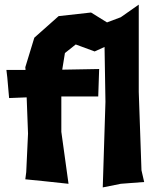

<svg xmlns="http://www.w3.org/2000/svg" viewBox="-20 -774 671 833"><path d="M390.6 -550.8 433.6 -570.3 437.5 -332 425.8 39.1 503.9 23.4 605.5 15.6 593.8 -35.2 582 -375V-753.9L503.9 -699.2L444.3 -676.8L375 -719.7L234.4 -704.1L128.9 -610.4L89.8 -482.4L90.8 -470.7H7.8L11.7 -437.5L19.5 -348.6L95.7 -351.6L101.6 -194.3L93.8 -27.3L89.8 3.9L168 11.7L277.3 23.4L246.1 -202.1V-355.5H406.2L410.2 -474.6L250 -471.7L261.7 -543.9L308.6 -581.1Z"/></svg>

Font: MaokenAssortedSans-TC
Style: Regular
Weight: 500
Version: Version 0.83